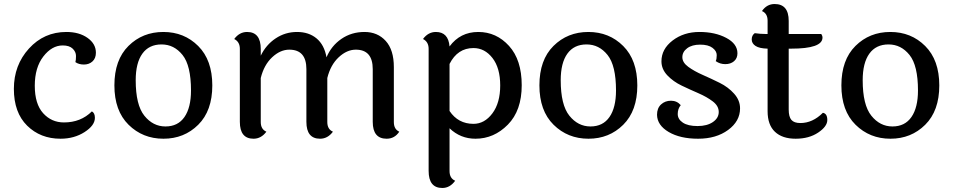

<svg xmlns="http://www.w3.org/2000/svg" viewBox="-20 -681 4741 955"><path d="M457 -419Q457 -391 440 -375.5Q423 -360 397.5 -360Q372 -360 355 -372Q358 -382 358 -402.5Q358 -423 341.5 -439Q325 -455 292 -455Q238 -455 195.5 -400Q153 -345 153 -254.5Q153 -164 194.5 -118Q236 -72 298 -72Q382 -72 437 -127Q452 -119 452 -95Q452 -57 400.5 -24Q349 9 281 9Q181 9 115 -56Q49 -121 49 -239Q49 -357 124 -439.5Q199 -522 310 -522Q374 -522 415.5 -492.5Q457 -463 457 -419Z M655 -282Q655 -159 698 -105.5Q741 -52 803 -52Q865 -52 897.5 -99Q930 -146 930 -231Q930 -355 888 -407.5Q846 -460 783.5 -460Q721 -460 688 -414Q655 -368 655 -282ZM549 -256.5Q549 -383 619 -452.5Q689 -522 792.5 -522Q896 -522 966 -452Q1036 -382 1036 -256Q1036 -130 966 -60.5Q896 9 793 9Q690 9 619.5 -60.5Q549 -130 549 -256.5Z M1939 -347V-74Q1939 -38 1966 -26Q1943 9 1903 9Q1834 9 1834 -75V-337Q1834 -434 1750 -434Q1705 -434 1664.5 -396Q1624 -358 1608 -293V-74Q1608 -38 1636 -26Q1610 9 1572 9Q1504 9 1504 -75V-337Q1504 -434 1419 -434Q1374 -434 1333.5 -396Q1293 -358 1277 -293V-74Q1277 -38 1305 -26Q1279 9 1241 9Q1173 9 1173 -75V-438Q1173 -473 1145 -487Q1171 -522 1209 -522Q1277 -522 1277 -437V-404Q1303 -458 1351 -490Q1399 -522 1457.5 -522Q1516 -522 1554.5 -490Q1593 -458 1604 -396Q1628 -453 1678 -487.5Q1728 -522 1793 -522Q1858 -522 1898.5 -477.5Q1939 -433 1939 -347Z M2335 -65Q2390 -65 2429 -117Q2468 -169 2468 -256Q2468 -343 2429.5 -392.5Q2391 -442 2335 -442Q2256 -442 2216 -363V-129Q2259 -65 2335 -65ZM2112 169V-438Q2112 -473 2084 -487Q2110 -522 2148 -522Q2210 -522 2216 -450Q2269 -522 2359 -522Q2449 -522 2512 -452.5Q2575 -383 2575 -257Q2575 -131 2506 -61Q2437 9 2345 9Q2270 9 2216 -43V170Q2216 206 2244 218Q2218 254 2180 254Q2112 254 2112 169Z M2769 -282Q2769 -159 2812 -105.5Q2855 -52 2917 -52Q2979 -52 3011.5 -99Q3044 -146 3044 -231Q3044 -355 3002 -407.5Q2960 -460 2897.5 -460Q2835 -460 2802 -414Q2769 -368 2769 -282ZM2663 -256.5Q2663 -383 2733 -452.5Q2803 -522 2906.5 -522Q3010 -522 3080 -452Q3150 -382 3150 -256Q3150 -130 3080 -60.5Q3010 9 2907 9Q2804 9 2733.5 -60.5Q2663 -130 2663 -256.5Z M3648 -416Q3648 -391 3631 -376.5Q3614 -362 3587.5 -362Q3561 -362 3540 -377Q3545 -387 3545 -407Q3545 -427 3524 -443Q3503 -459 3462.5 -459Q3422 -459 3398 -441Q3374 -423 3374 -396.5Q3374 -370 3403.5 -348.5Q3433 -327 3475 -308.5Q3517 -290 3559.5 -269Q3602 -248 3631.5 -215Q3661 -182 3661 -142Q3661 -78 3601.5 -34.5Q3542 9 3452.5 9Q3363 9 3306 -24.5Q3249 -58 3248 -110Q3248 -143 3268 -161.5Q3288 -180 3317.5 -180Q3347 -180 3366 -158Q3351 -140 3351 -114Q3351 -88 3376.5 -71Q3402 -54 3449.5 -54Q3497 -54 3526 -74Q3555 -94 3555 -124Q3555 -154 3525.5 -176.5Q3496 -199 3454.5 -217Q3413 -235 3371 -255Q3329 -275 3299.5 -306Q3270 -337 3270 -376Q3270 -437 3325.5 -479.5Q3381 -522 3459 -522Q3537 -522 3592.5 -492.5Q3648 -463 3648 -416Z M3903 -439V-136Q3903 -100 3916.5 -84.5Q3930 -69 3961 -69Q4022 -69 4073 -120Q4095 -116 4095 -84Q4095 -52 4049.5 -21.5Q4004 9 3937.5 9Q3871 9 3834.5 -25.5Q3798 -60 3798 -128V-439Q3757 -440 3738 -452.5Q3719 -465 3719 -485Q3719 -505 3734 -516Q3762 -512 3787 -512H3798V-578Q3798 -614 3770 -626Q3794 -661 3833 -661Q3903 -661 3903 -577V-512H4065Q4071 -503 4071 -494Q4071 -439 3915 -439Z M4271 -282Q4271 -159 4314 -105.5Q4357 -52 4419 -52Q4481 -52 4513.5 -99Q4546 -146 4546 -231Q4546 -355 4504 -407.5Q4462 -460 4399.5 -460Q4337 -460 4304 -414Q4271 -368 4271 -282ZM4165 -256.5Q4165 -383 4235 -452.5Q4305 -522 4408.5 -522Q4512 -522 4582 -452Q4652 -382 4652 -256Q4652 -130 4582 -60.5Q4512 9 4409 9Q4306 9 4235.5 -60.5Q4165 -130 4165 -256.5Z"/></svg>

Font: Laila Medium
Style: Regular
Weight: 500
Designer: Hitesh Malaviya
Foundry: Indian Type Foundry
Version: Version 1.302;PS 1.0;hotconv 1.0.78;makeotf.lib2.5.61930; tt